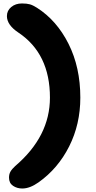

<svg xmlns="http://www.w3.org/2000/svg" viewBox="-20 -832 554 1111"><path d="M108.9 258.8Q78.6 258.8 55.4 243.2Q32.2 227.5 32.2 195.8Q32.2 175.8 40.5 161.1Q48.8 146.5 67.9 128.9Q269 -42.5 269 -267.1Q269 -521.5 86.9 -643.1Q20 -687.5 20 -738.8Q20 -770.5 44.9 -791.3Q69.8 -812 106.9 -812Q135.3 -812 153.1 -806.9Q170.9 -801.8 193.8 -787.1Q308.6 -713.9 376.7 -578.1Q444.8 -442.4 444.8 -267.1Q444.8 -112.8 380.1 15.4Q315.4 143.6 203.1 223.1Q152.8 258.8 108.9 258.8Z"/></svg>

Font: Shantell Sans Irregular
Style: Regular
Weight: 800
Designer: Stephen Nixon, Anya Danilova, Shantell Martin
Foundry: Arrow Type
Version: Version 1.006;[9816181b4]